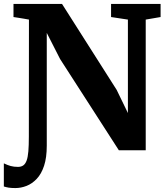

<svg xmlns="http://www.w3.org/2000/svg" viewBox="-54 -763 850 975"><path d="M24 192Q3 192 -10.2 189.8Q-23.5 187.5 -34.5 184V66.5Q-16 75.5 0.2 80Q16.5 84.5 37.5 84.5Q53 84.5 63.8 77.2Q74.5 70 81 52.8Q87.5 35.5 90 5.5Q92.5 -24.5 92.5 -70L93 -663.5Q80 -666 66.8 -668.2Q53.5 -670.5 40.5 -672.5Q27.5 -674.5 14.5 -676.5V-743H261L538.5 -306.5L595.5 -189V-663.5L510 -676.5V-743H761.5V-676.5L686 -663.5V0H549.5L251 -463.5L183.5 -596V-23.5Q183.5 37.5 169.8 79Q156 120.5 132.5 145.2Q109 170 80.8 181Q52.5 192 24 192Z"/></svg>

Font: Merriweather Light 18pt ExtraBold
Style: Regular
Weight: 800
Version: Version 2.100